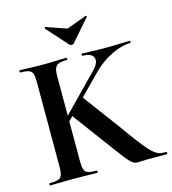

<svg xmlns="http://www.w3.org/2000/svg" viewBox="-118 -908 904 1007"><g transform="rotate(-15 333.5 -404.5)"><path d="M103 -81V-544Q103 -573 98 -587.5Q93 -602 77.5 -607.5Q62 -613 32 -613Q29 -613 29 -619Q29 -625 32 -625Q58 -625 90 -623.5Q122 -622 158 -622Q196 -622 228 -623.5Q260 -625 285 -625Q288 -625 288 -619Q288 -613 285 -613Q255 -613 240 -607Q225 -601 219.5 -586Q214 -571 214 -542V-81Q214 -52 219 -37Q224 -22 239 -17Q254 -12 285 -12Q289 -12 289 -6Q289 0 285 0Q259 0 227.5 -1Q196 -2 158 -2Q122 -2 89 -1Q56 0 30 0Q28 0 28 -6Q28 -12 30 -12Q61 -12 76.5 -17Q92 -22 97.5 -37Q103 -52 103 -81ZM367 -145 230 -330 310 -407 463 -201Q502 -146 529 -110.5Q556 -75 574.5 -54.5Q593 -34 607 -25Q621 -16 634.5 -14Q648 -12 664 -12Q667 -12 667 -6Q667 0 664 0Q620 0 593 0Q566 0 552 0Q537 0 526 1Q515 2 507 2Q494 2 484 -3Q474 -8 460.5 -23Q447 -38 425 -67Q403 -96 367 -145ZM144 -258 402 -522Q439 -559 429.5 -586Q420 -613 370 -613Q367 -613 367 -619Q367 -625 370 -625Q397 -625 425 -623.5Q453 -622 499 -622Q547 -622 575 -623.5Q603 -625 629 -625Q632 -625 632 -619Q632 -613 629 -613Q583 -613 528 -586.5Q473 -560 428 -516L171 -255ZM319 -687 216 -802Q215 -805 218 -808Q221 -811 222 -809L331 -771L439 -811Q441 -812 443.5 -809Q446 -806 444 -804L342 -687Q338 -683 331 -683Q324 -683 319 -687Z"/></g></svg>

Font: Cormorant Infant Light
Style: Regular
Weight: 300
Designer: Christian Thalmann (Catharsis Fonts)
Foundry: Catharsis Fonts
Version: Version 4.001